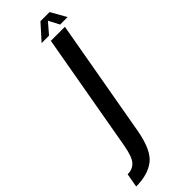

<svg xmlns="http://www.w3.org/2000/svg" viewBox="-429 -724 972 972"><g transform="rotate(-45 57.5 -238.0)"><path d="M-123 229.5 -110 155.5Q-75.5 155.5 -53.8 133Q-32 110.5 -19.5 40L93 -597.5H193.5L82 33.5Q61 152.5 11 191Q-39 229.5 -123 229.5ZM52 -622.5 126 -705H191.5L238 -622.5H184.5L154.5 -680L105 -622.5Z"/></g></svg>

Font: Anybody Condensed Medium
Style: Italic
Weight: 500
Width: 3
Italic angle: -10°
Designer: Tyler Finck
Foundry: Etcetera Type Company
Version: Version 1.010; ttfautohint (v1.8.3) -l 8 -r 50 -G 200 -x 14 